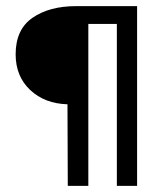

<svg xmlns="http://www.w3.org/2000/svg" viewBox="-20 -606 535 626"><path d="M31 -429Q31 -357 78.5 -312.5Q126 -268 200 -266L201 0H268V-528H361V0H427V-586H228Q141 -586 86 -548Q31 -510 31 -429Z"/></svg>

Font: Cambay Devanagari
Style: Regular
Weight: 400
Designer: Pooja Saxena
Foundry: Pooja Saxena
Version: Version 1.180;PS 001.180;hotconv 1.0.70;makeotf.lib2.5.58329